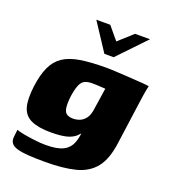

<svg xmlns="http://www.w3.org/2000/svg" viewBox="-133 -698 813 917"><g transform="rotate(20 274.0 -239.0)"><path d="M199 -600H270L324 -535L396 -600H472L338 -460H291ZM200 122Q150 122 115 119.5Q80 117 58 110.5Q36 104 27 91Q18 78 21 57Q22 51 23 39Q24 27 25 23Q34 27 59.5 32Q85 37 117.5 41Q150 45 176 45Q233 45 263.5 30Q294 15 306.5 -17.5Q319 -50 320 -101L338 -98Q323 -69 305 -52Q287 -35 257.5 -27.5Q228 -20 178 -20Q115 -20 78.5 -36.5Q42 -53 30.5 -92Q19 -131 28 -200Q36 -261 54.5 -300.5Q73 -340 106 -362Q139 -384 192 -392.5Q245 -401 324 -401Q346 -401 379.5 -399Q413 -397 447.5 -395Q482 -393 508 -391Q534 -389 543 -387Q542 -385 540 -374.5Q538 -364 535.5 -351Q533 -338 531 -322L498 -83Q487 2 452 46Q417 90 355.5 106Q294 122 200 122ZM256 -118Q273 -118 289.5 -124.5Q306 -131 319 -148Q332 -165 336 -199L352 -305Q345 -305 325 -306.5Q305 -308 285 -308Q261 -308 246.5 -300.5Q232 -293 223.5 -272.5Q215 -252 209 -212Q205 -174 208.5 -153.5Q212 -133 224 -125.5Q236 -118 256 -118Z"/></g></svg>

Font: Genos Thin ExtraBold
Style: Italic
Weight: 800
Italic angle: -8°
Version: Version 1.010